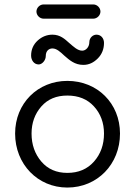

<svg xmlns="http://www.w3.org/2000/svg" viewBox="-20 -828 608 864"><path d="M400 -744C417 -744 432 -759 432 -776C432 -793 417 -808 400 -808H176C159 -808 144 -793 144 -776C144 -759 159 -744 176 -744ZM355 -536C380 -536 401 -546 420 -565C439 -584 448 -608 448 -635C448 -655 435 -672 414 -672C398 -672 382 -658 382 -638C382 -617 367 -600 350 -600C329 -600 311 -618 291 -635C272 -652 251 -672 216 -672C191 -672 169 -663 150 -646C130 -628 120 -605 120 -578C120 -557 133 -538 154 -538C170 -538 186 -557 186 -576C186 -600 201 -610 216 -610C235 -610 252 -594 269 -578C292 -558 316 -536 355 -536ZM283 16C418 16 520 -89 520 -227C520 -363 418 -464 283 -464C150 -464 48 -363 48 -227C48 -89 150 16 283 16ZM283 -50C234 -50 195 -67 166 -101C137 -135 122 -177 122 -227C122 -275 137 -316 166 -349C195 -382 234 -398 283 -398C333 -398 373 -382 403 -349C433 -316 448 -275 448 -227C448 -177 433 -135 403 -101C373 -67 333 -50 283 -50Z"/></svg>

Font: Dongle Light
Style: Regular
Weight: 300
Designer: Yanghee Ryu
Foundry: Yanghee Ryu
Version: Version 2.000